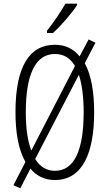

<svg xmlns="http://www.w3.org/2000/svg" viewBox="-20 -967 584 1042"><path d="M398 -947H335C307 -898 276 -853 235 -800V-788H268C308 -825 369 -893 398 -939ZM491 -358C491 -469 475 -560 440 -624L498 -735L461 -753L412 -661C379 -702 335 -724 278 -724C138 -724 64 -603 64 -359C64 -250 79 -157 118 -88L53 38L90 55L145 -52C177 -13 221 10 278 10C431 10 491 -143 491 -358ZM120 -358C120 -562 172 -674 278 -674C326 -674 361 -652 387 -609L150 -150C130 -201 120 -271 120 -358ZM434 -358C434 -149 382 -40 278 -40C233 -40 197 -62 171 -104L408 -561C425 -510 434 -441 434 -358Z"/></svg>

Font: Noto Sans UI Condensed Light
Style: Regular
Weight: 300
Width: 3
Designer: Monotype Design Team
Foundry: Monotype Imaging Inc.
Version: Version 1.901